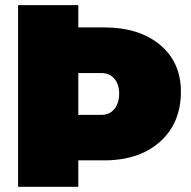

<svg xmlns="http://www.w3.org/2000/svg" viewBox="-20 -721 738 741"><path d="M49.8 0V-701.2H282.2V-615.2H381.8Q517.1 -615.2 597.7 -547.9Q678.2 -480.5 678.2 -367.2Q678.2 -246.1 597.7 -174.1Q517.1 -102.1 381.8 -102.1H282.2V0ZM282.2 -277.8H372.1Q402.8 -277.8 421.4 -300.3Q439.9 -322.8 439.9 -359.9Q439.9 -395.5 421.4 -417.2Q402.8 -439 372.1 -439H282.2Z"/></svg>

Font: Trueno Black
Style: Regular
Weight: 900
Designer: Julieta Ulanovsky
Foundry: Julieta Ulanovsky
Version: Version 3.001b | FøM Fix